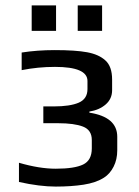

<svg xmlns="http://www.w3.org/2000/svg" viewBox="-20 -679 513 709"><path d="M50 0ZM50 -7V-78Q125 -56 186 -56Q255 -56 287 -71.5Q319 -87 319 -131V-162Q319 -199 286.5 -211.5Q254 -224 195 -224H140V-286H178Q239 -286 271 -300Q303 -314 303 -350V-380Q303 -432 183 -432Q120 -432 60 -420V-485Q117 -494 182 -494Q259 -494 302 -486Q345 -478 369 -456Q394 -434 394 -385V-346Q394 -314 370.5 -293.5Q347 -273 310 -267V-263Q413 -247 413 -174V-124Q413 -90 399.5 -63.5Q386 -37 364 -23Q334 -4 288.5 3Q243 10 186 10Q127 10 50 -7ZM97 -659H187V-565H97ZM267 -659H357V-565H267Z"/></svg>

Font: Play
Style: Regular
Weight: 400
Designer: Jonas Hecksher (Cyrillic expansion: Cyreal)
Foundry: Jonas Hecksher, Playtype, e-types AS
Version: Version 2.101; ttfautohint (v1.5.65-e2d9)